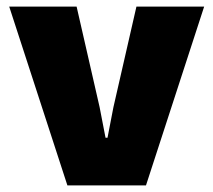

<svg xmlns="http://www.w3.org/2000/svg" viewBox="-20 -564 649 584"><path d="M185 0 8 -544H213L283 -238L301 -145H307L325 -238L395 -544H601L424 0Z"/></svg>

Font: Mona Sans ExtraLight Black
Style: Regular
Weight: 900
Version: Version 2.000